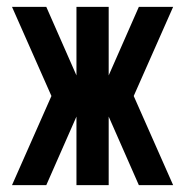

<svg xmlns="http://www.w3.org/2000/svg" viewBox="-20 -540 540 560"><path d="M15 0 130 -260 15 -520H115L203 -320V-520H297V-320L385 -520H485L370 -260L485 0H385L297 -200V0H203V-200Q181 -150 159 -100Q137 -50 115 0Z"/></svg>

Font: Iosevka Custom
Style: Bold
Weight: 700
Monospace: yes
Designer: Belleve Invis
Foundry: Belleve Invis
Version: Version 30.3.3; ttfautohint (v1.8.3)